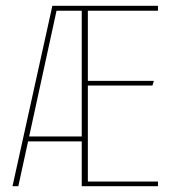

<svg xmlns="http://www.w3.org/2000/svg" viewBox="-20 -640 597 660"><path d="M261 -620H523V-603H282V-362H509L504 -346H282V-16H523V0H261ZM66 -154V-171H270V-154ZM23 0 160 -620H178L43 0ZM162 -603V-620H271V-603Z"/></svg>

Font: Smooch Sans Thin Thin
Style: Regular
Weight: 250
Version: Version 1.010